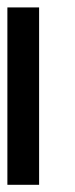

<svg xmlns="http://www.w3.org/2000/svg" viewBox="-20 -481 204 520"><path d="M85.9 19.5H0V-460.9H85.9Z"/></svg>

Font: Ponnala
Style: Regular
Weight: 400
Designer: Appaji Ambarisha Darbha
Version: Version 1.0.3